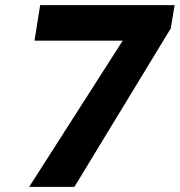

<svg xmlns="http://www.w3.org/2000/svg" viewBox="-20 -731 703 751"><path d="M115 -572H460L94 0H271L648 -620L663 -711H137Z"/></svg>

Font: Asimov Pro
Style: UltObl
Weight: 900
Designer: Google
Version: Version 2.000980; 2014